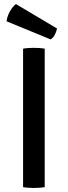

<svg xmlns="http://www.w3.org/2000/svg" viewBox="-20 -923 334 947"><path d="M93.8 -683Q105.5 -685.2 120.2 -686.1Q134.8 -687.1 146.6 -687.1Q159.4 -687.1 173.6 -686.1Q187.9 -685.2 200.5 -683V0Q187.9 2.2 173.6 3.1Q159.4 4.1 146.6 4.1Q134.8 4.1 120.2 3.1Q105.5 2.2 93.8 0ZM58.5 -903Q48.1 -895.6 38.3 -882Q28.5 -868.5 21.4 -851.6Q14.3 -834.7 12.2 -818L229.8 -728.6Q243.2 -737.1 250.8 -752.5Q258.4 -768 261.3 -782.4Z"/></svg>

Font: Signika SC
Style: Regular
Weight: 300
Designer: Anna Giedryś
Foundry: Anna Giedryś
Version: Version 2.000